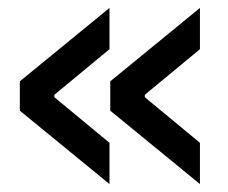

<svg xmlns="http://www.w3.org/2000/svg" viewBox="-20 -511 574 484"><path d="M30 -232V-306L256 -491V-387L117 -272V-266L256 -151V-47ZM258 -232V-306L484 -491V-387L345 -272V-266L484 -151V-47Z"/></svg>

Font: Chakra Petch Medium
Style: Regular
Weight: 500
Designer: Katatrad Aksorn Co.,Ltd.
Foundry: Cadson Demak Co.,Ltd.
Version: Version 1.000; ttfautohint (v1.6)